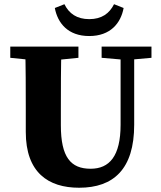

<svg xmlns="http://www.w3.org/2000/svg" viewBox="-20 -880 771 919"><path d="M358.6 18.6C523.9 18.6 622.3 -70.9 622.3 -283.1V-657H557.2V-283.1C557.2 -132.3 503.5 -72.3 413.7 -72.3C319 -72.3 271.3 -127 271.3 -280.3V-357.1C271.3 -457.8 271.3 -558.9 274.3 -657H100.4C103.4 -556.9 103.4 -455.8 103.4 -357.1V-248.4C103.4 -54.5 210.7 18.6 358.6 18.6ZM29.2 -603.3 177.9 -588.3H206.6L355.4 -603.3V-657H29.2V-603.3ZM466.4 -603.3 572.8 -594.1H602.2L705 -603.3V-657H466.4V-603.3ZM242.4 -841.7C255.8 -769.7 305.1 -707.5 407.1 -707.5C509.1 -707.5 558.4 -769.7 571.7 -841.7L525.9 -859.9C503.1 -814.9 466.4 -788.4 407.1 -788.4C348.1 -788.4 310.5 -814.9 288.3 -859.9L242.4 -841.7Z"/></svg>

Font: Source Serif Variable
Style: Regular
Weight: 389
Designer: Frank Grießhammer
Foundry: Adobe Systems Incorporated
Version: Version 3.001;hotconv 1.0.111;makeotfexe 2.5.65597